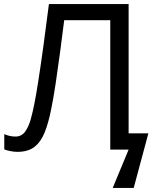

<svg xmlns="http://www.w3.org/2000/svg" viewBox="-20 -734 759 942"><path d="M611 -80H708L636 188H533L611 0H521V-635H295Q286 -561 275 -479.5Q264 -398 253 -324Q242 -250 231 -198Q218 -131 199 -84Q180 -37 148.5 -13Q117 11 66 11Q49 11 31.5 7.5Q14 4 1 -1V-76Q12 -71 26 -67.5Q40 -64 56 -64Q86 -64 103.5 -88.5Q121 -113 131 -149.5Q141 -186 148 -222Q156 -260 167.5 -333.5Q179 -407 192.5 -505Q206 -603 220 -714H611Z"/></svg>

Font: Noto Sans Historical
Style: Regular
Weight: 400
Designer: Monotype Design Team
Foundry: Monotype Imaging Inc.
Version: Version 2.013; ttfautohint (v1.8.4.7-5d5b)